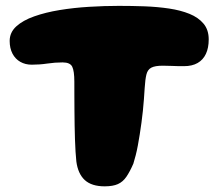

<svg xmlns="http://www.w3.org/2000/svg" viewBox="-20 -624 768 671"><path d="M345.8 27.2Q300.1 27.2 276.2 5.2Q252.4 -16.9 246.8 -59.8Q245.2 -74.1 244 -93.9Q242.8 -113.8 242 -137.2Q241.2 -160.6 240.8 -186.2Q240.4 -211.9 240.2 -238.2Q240 -264.6 239.9 -290.1Q239.8 -315.5 239.8 -338.6Q239.8 -375.5 232.5 -390.7Q225.2 -405.9 198.8 -405.9Q171.9 -405.9 145.3 -401.9Q118.8 -397.9 90.9 -397.9Q68.6 -397.9 51.1 -407.8Q33.5 -417.8 23.6 -436.6Q13.8 -455.5 13.8 -481.1Q13.8 -510.6 36.9 -531.8Q60.1 -552.9 99.6 -566.8Q139 -580.8 188.6 -588.9Q238.1 -597 291.6 -600.2Q345.1 -603.5 395.1 -603.5Q440.2 -603.5 485.3 -601.9Q530.4 -600.2 570.8 -594.2Q611.1 -588.2 642.2 -575.6Q673.2 -563 691.3 -541.4Q709.4 -519.8 709.4 -486.4Q709.4 -456.6 699.6 -435.7Q689.8 -414.8 670.6 -403.8Q651.5 -392.8 623.2 -392.8Q595 -392.8 581.7 -393.6Q568.4 -394.4 548.8 -394.4Q521.9 -394.4 508.9 -387.6Q496 -380.9 491.8 -364Q487.5 -347.1 485.6 -316Q484.5 -297.6 483 -277.8Q481.5 -257.9 479.4 -237.1Q477.2 -216.2 474.4 -195.4Q471.6 -174.5 468.4 -154.4Q465.2 -134.4 461.8 -115.9Q458.4 -97.4 454.2 -81.1Q450.1 -64.9 446 -51.9Q433.6 -23.6 421.6 -6.1Q409.6 11.4 392.1 19.3Q374.6 27.2 345.8 27.2Z"/></svg>

Font: Gluten Thin
Style: Regular
Weight: 100
Designer: Tyler Finck
Foundry: Etcetera Type Company
Version: Version 1.300